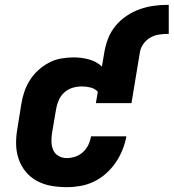

<svg xmlns="http://www.w3.org/2000/svg" viewBox="-20 -765 717 793"><path d="M256 8Q223 8 191.5 2.5Q160 -3 133 -17.5Q106 -32 86.5 -55.5Q67 -79 57 -108.5Q47 -138 46.5 -170Q46 -202 52 -235L68 -335Q72 -361 80.5 -386Q89 -411 103.5 -434Q118 -457 138.5 -475.5Q159 -494 183 -506.5Q207 -519 233 -523.5Q259 -528 285 -528Q317 -528 348 -519.5Q379 -511 401 -490L411 -550Q416 -579 427 -607Q438 -635 457.5 -658.5Q477 -682 503 -699.5Q529 -717 557.5 -727Q586 -737 615 -741Q644 -745 672 -745H677V-625H672Q654 -625 635.5 -622Q617 -619 600.5 -609.5Q584 -600 572.5 -584Q561 -568 558 -550L523 -339H376L384 -386Q372 -399 354.5 -403.5Q337 -408 318 -408Q299 -408 280 -402.5Q261 -397 246 -383.5Q231 -370 223 -352Q215 -334 212 -316L195 -216Q192 -197 192.5 -179Q193 -161 200 -145Q207 -129 222.5 -120.5Q238 -112 256 -112Q273 -112 291 -118Q309 -124 323 -137Q337 -150 345 -167Q353 -184 356 -202H502Q497 -174 486 -146.5Q475 -119 458 -94Q441 -69 418 -48.5Q395 -28 368 -15Q341 -2 312.5 3Q284 8 256 8Z"/></svg>

Font: Iosevka SS04 Hv Ex Obl
Style: Regular
Weight: 900
Width: 7
Italic angle: -9°
Monospace: yes
Designer: Belleve Invis
Foundry: Belleve Invis
Version: Version 19.0.0; ttfautohint (v1.8.4)